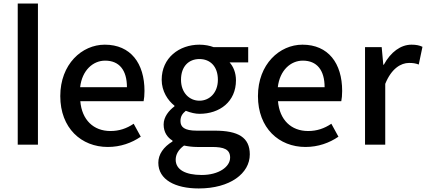

<svg xmlns="http://www.w3.org/2000/svg" viewBox="-20 -816 2403 1083"><path d="M80 -796V0H194V-796Z M588 13C660 13 723 -10 774 -45L734 -118C694 -91 652 -77 603 -77C507 -77 442 -140 433 -245H790C793 -260 795 -279 795 -303C795 -459 717 -564 571 -564C442 -564 320 -454 320 -274C320 -93 439 13 588 13ZM696 -324H432C443 -420 505 -474 573 -474C653 -474 696 -420 696 -324Z M1101 247C1278 247 1389 162 1389 55C1389 -41 1324 -79 1191 -79H1090C1019 -79 998 -100 998 -133C998 -160 1009 -175 1028 -191C1056 -180 1082 -174 1105 -174C1220 -174 1311 -243 1311 -363C1311 -406 1296 -441 1275 -464H1380V-550H1185C1164 -558 1136 -564 1105 -564C991 -564 892 -490 892 -366C892 -301 927 -249 964 -220V-216C933 -193 903 -157 903 -114C903 -69 925 -40 953 -23V-18C902 13 873 55 873 102C873 198 969 247 1101 247ZM1105 -248C1048 -248 1001 -293 1001 -366C1001 -442 1045 -483 1105 -483C1165 -483 1209 -442 1209 -366C1209 -293 1162 -248 1105 -248ZM1118 171C1026 171 971 141 971 85C971 57 985 29 1018 5C1043 10 1067 13 1092 13H1175C1243 13 1278 26 1278 73C1278 125 1214 171 1118 171Z M1703 13C1775 13 1838 -10 1889 -45L1849 -118C1809 -91 1767 -77 1718 -77C1622 -77 1557 -140 1548 -245H1905C1908 -260 1910 -279 1910 -303C1910 -459 1832 -564 1686 -564C1557 -564 1435 -454 1435 -274C1435 -93 1554 13 1703 13ZM1811 -324H1547C1558 -420 1620 -474 1688 -474C1768 -474 1811 -420 1811 -324Z M2039 -550V0H2153V-343C2188 -430 2242 -461 2287 -461C2310 -461 2323 -459 2342 -452L2363 -552C2346 -560 2328 -564 2301 -564C2241 -564 2184 -523 2145 -451H2142L2133 -550Z"/></svg>

Font: Spoqa Han Sans Neo Medium
Style: Regular
Weight: 500
Designer: [Spoqa Han Sans Neo] Dong-huui Kim ___ Younghwa Kang ___ Yujin Lee ___ [Noto Sans] Ryoko NISHIZUKA ____ (kana & ideograp
Foundry: Spoqa (http://www.spoqa-han-sans.com)
Version: Version 1.100;hotconv 1.0.109;makeotfexe 2.5.65596